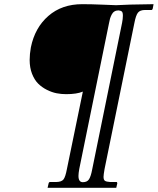

<svg xmlns="http://www.w3.org/2000/svg" viewBox="-20 -666 756 920"><path d="M481 144Q476.1 172.4 476.1 181.2Q476.1 195.8 482.9 200.4Q489.7 205.1 507.8 206.1H538.1Q542 206.1 542 212.9L537.1 233.9H208L212.9 212.9Q214.4 206.1 220.2 206.1H250Q274.9 205.6 284.2 193.8Q293.5 182.1 300.8 143.1L377 -227.1Q348.1 -214.8 296.9 -214.8Q273.4 -214.8 251 -219.2Q228.5 -223.6 204.6 -235.6Q180.7 -247.6 162.8 -265.4Q145 -283.2 133.5 -312.5Q122.1 -341.8 122.1 -378.9Q122.1 -406.2 127.9 -439Q147 -533.2 211.7 -589.6Q276.4 -646 374 -646Q417.5 -646 472.9 -643.6Q528.3 -641.1 536.1 -641.1L605 -644L715.8 -646L711.9 -625Q710 -618.2 706.1 -618.2H675.8Q650.9 -618.2 640.9 -605.2Q630.9 -592.3 624 -556.2ZM377 207Q397.5 207 406.5 193.1Q415.5 179.2 421.9 145L564.9 -556.2Q568.8 -575.7 568.8 -590.8Q568.8 -606.4 563.7 -610.8Q558.6 -615.2 547.9 -616.2Q536.6 -616.2 528.3 -611.1Q520 -606 514.9 -595.7Q509.8 -585.4 507.1 -576.4Q504.4 -567.4 502 -553.2L359.9 143.1Q356 164.6 356 176.8Q356 207 377 207Z"/></svg>

Font: Linux Libertine
Style: Bold Italic
Weight: 700
Italic angle: -11.5°
Designer: Philipp H. Poll
Foundry: Philipp H. Poll
Version: Version 4.0.5